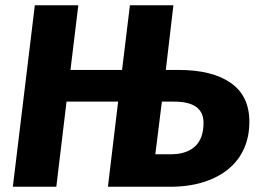

<svg xmlns="http://www.w3.org/2000/svg" viewBox="-20 -713 990 733"><path d="M431 -325H234L195 0H29L113 -693H279L249 -446H446L476 -693H642L613 -446H662Q790 -446 861 -396.5Q932 -347 932 -248Q932 -192 912 -146.5Q892 -101 853 -68.5Q814 -36 757.5 -18Q701 0 629 0H392ZM598 -325 573 -124H631Q692 -124 724.5 -154Q757 -184 757 -244Q757 -325 645 -325Z"/></svg>

Font: Qjlgwqiwhsfqbnnlvksmvfsycuq
Style: Regular
Weight: 700
Italic angle: -8°
Designer: Carrois Corporate & Edenspiekermann
Foundry: Carrois Corporate GbR & Edenspiekermann AG
Version: Version 2.001